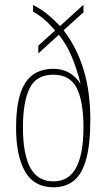

<svg xmlns="http://www.w3.org/2000/svg" viewBox="-20 -782 450 812"><path d="M206 10Q124 10 86 -56.5Q48 -123 48 -242Q48 -371 86.5 -431Q125 -491 206 -491Q279 -491 321 -427Q304 -494 282.5 -544.5Q261 -595 229 -635L142 -556V-589L213 -653Q188 -682 167 -700Q146 -718 120 -733V-761Q156 -742 181 -721.5Q206 -701 234 -672L333 -762V-730L249 -654Q305 -581 333.5 -487.5Q362 -394 362 -276Q362 -172 344.5 -109Q327 -46 292.5 -18Q258 10 206 10ZM206 -15Q271 -15 302 -73Q333 -131 333 -243Q333 -353 304.5 -409.5Q276 -466 205 -466Q133 -466 105 -408Q77 -350 77 -243Q77 -131 108 -73Q139 -15 206 -15Z"/></svg>

Font: Noto Serif Tamil ExtraCondensed Thin
Style: Regular
Weight: 100
Width: 2
Designer: Indian Type Foundry, Tom Grace, and the Monotype Design Team
Foundry: Monotype Imaging Inc.
Version: Version 2.004; ttfautohint (v1.8.4.7-5d5b)